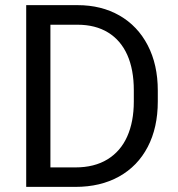

<svg xmlns="http://www.w3.org/2000/svg" viewBox="-20 -731 696 751"><path d="M597.2 -377V-334Q597.2 -231.9 557.9 -156.5Q518.6 -81.1 445.8 -40.5Q373 0 274.9 0H126.5H82.5V-710.9H177.2H283.2Q376.5 -710.9 447.5 -670.2Q518.6 -629.4 557.9 -553.7Q597.2 -478 597.2 -377ZM503.4 -377.9Q503.4 -459 477.8 -516.4Q452.1 -573.7 402.6 -604Q353 -634.3 283.2 -634.3H177.2V-76.2H274.9Q349.1 -76.2 400.4 -107.7Q451.7 -139.2 477.5 -197Q503.4 -254.9 503.4 -334Z"/></svg>

Font: Heebo
Style: Regular
Weight: 400
Designer: Oded Ezer
Foundry: Meir Sadan
Version: Version 2.001; ttfautohint (v1.5.14-ce02) -l 8 -r 50 -G 200 